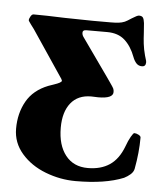

<svg xmlns="http://www.w3.org/2000/svg" viewBox="-51 -732 652 791"><g transform="rotate(5 275.0 -337.0)"><path d="M28 -180Q28 -244 56 -293.5Q84 -343 145 -367Q153 -370 168 -375Q183 -380 191 -384.5Q199 -389 199 -393Q199 -394 196 -400L65 -595Q62 -599 51.5 -613Q41 -627 41 -630Q41 -635 46.5 -645Q52 -655 59 -655Q109 -655 187 -652L304 -650H350Q358 -650 377.5 -650Q397 -650 410.5 -651.5Q424 -653 436 -658Q445 -662 463 -674Q485 -688 492 -688Q504 -688 508.5 -681.5Q513 -675 515 -659L518 -618Q519 -596 521.5 -574Q524 -552 531 -526Q532 -521 535 -512.5Q538 -504 538 -499Q538 -481 522 -481Q508 -481 499 -490.5Q490 -500 484 -516Q468 -559 440.5 -584Q413 -609 367 -609H281Q266 -609 266 -598Q266 -588 272 -580L381 -426L397 -403Q409 -386 412 -380Q415 -374 415 -365Q415 -338 354 -338L325 -339Q270 -339 240.5 -302Q211 -265 211 -200Q211 -128 244 -86Q277 -44 336 -44Q390 -44 426.5 -68.5Q463 -93 483 -146Q492 -171 501.5 -187.5Q511 -204 515 -204Q523 -204 532.5 -199Q542 -194 542 -188Q542 -126 529 -57Q526 -44 514.5 -34Q503 -24 489 -17Q413 14 291 14Q227 14 166 -9.5Q105 -33 66.5 -77.5Q28 -122 28 -180Z"/></g></svg>

Font: EB Garamond ExtraBold
Style: Regular
Weight: 800
Designer: Georg Duffner and Octavio Pardo
Foundry: Georg Duffner
Version: Version 1.000